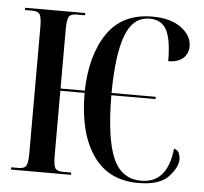

<svg xmlns="http://www.w3.org/2000/svg" viewBox="-52 -779 896 844"><g transform="rotate(5 396.0 -357.0)"><path d="M587 10Q682 10 721 -32Q760 -74 760 -109Q760 -122 754.5 -136Q749 -150 732 -154Q716 -1 600 -1Q513 -1 475.5 -87.5Q438 -174 437 -364H632V-374H437Q438 -542 470 -628Q502 -714 576 -714Q628 -714 650.5 -672.5Q673 -631 673 -535Q716 -535 738.5 -555.5Q761 -576 761 -608Q761 -655 714.5 -689.5Q668 -724 587 -724Q455 -724 389 -628Q323 -532 319 -374H212V-634Q212 -677 220 -690.5Q228 -704 254 -704H291V-714H26V-704H59Q84 -704 92 -690.5Q100 -677 100 -634V-77Q100 -36 92 -23Q84 -10 59 -10H26V0H291V-10H254Q228 -10 220 -23Q212 -36 212 -77V-364H319Q319 -189 387.5 -89.5Q456 10 587 10Z"/></g></svg>

Font: Noto Serif Display Condensed Semi
Style: Regular
Weight: 600
Width: 3
Designer: Monotype Design Team
Foundry: Monotype Imaging Inc.
Version: Version 1.900